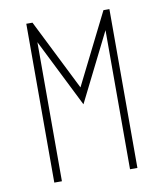

<svg xmlns="http://www.w3.org/2000/svg" viewBox="-77 -730 676 794"><g transform="rotate(-10 261.0 -333.5)"><path d="M119 0H87V-667H113L262 -369L411 -667H436V0H405V-584L262 -298L119 -584Z"/></g></svg>

Font: Zector
Style: Regular
Weight: 400
Designer: GGBot
Version: 0.72